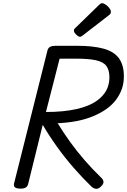

<svg xmlns="http://www.w3.org/2000/svg" viewBox="-20 -1160 791 1195"><path d="M107 14Q85 14 74.5 7Q64 0 67 -16L276 -848Q280 -862 292 -868.5Q304 -875 326 -875H458Q560 -875 625 -857Q690 -839 720.5 -797Q751 -755 751 -684Q751 -642 738 -605.5Q725 -569 701 -537.5Q677 -506 641.5 -481Q606 -456 560.5 -437Q515 -418 459.5 -407Q404 -396 339 -393Q375 -334 416.5 -276.5Q458 -219 506.5 -163Q555 -107 612 -52Q621 -44 624 -30Q627 -16 605 4Q591 17 576.5 15Q562 13 549 1Q494 -52 439 -115Q384 -178 334.5 -247Q285 -316 246 -383L155 -14Q151 0 140.5 7Q130 14 107 14ZM266 -463Q321 -463 368 -467.5Q415 -472 455.5 -481Q496 -490 528.5 -503.5Q561 -517 585.5 -535Q610 -553 627 -575Q644 -597 652.5 -623Q661 -649 661 -679Q661 -724 642 -749.5Q623 -775 577 -785Q531 -795 451 -795H351ZM478 -931Q468 -931 454 -945Q440 -959 440 -969Q440 -973 441 -976.5Q442 -980 449 -986L596 -1129Q602 -1134 605.5 -1137Q609 -1140 615 -1140Q625 -1140 638 -1131Q651 -1122 660.5 -1110Q670 -1098 670 -1088Q670 -1081 668 -1076Q666 -1071 655 -1063L497 -941Q491 -937 486.5 -934Q482 -931 478 -931Z"/></svg>

Font: Playwrite IS
Style: Regular
Weight: 400
Designer: Veronika Burian, José Scaglione
Foundry: TypeTogether
Version: Version 1.002